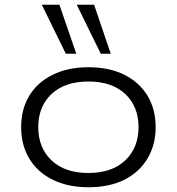

<svg xmlns="http://www.w3.org/2000/svg" viewBox="-20 -780 744 808"><path d="M352 8Q266 8 202 -23.5Q138 -55 103.5 -112Q69 -169 69 -245Q69 -321 103.5 -377.5Q138 -434 202 -465.5Q266 -497 352 -497Q440 -497 503 -465.5Q566 -434 600.5 -377.5Q635 -321 635 -245Q635 -170 600.5 -112.5Q566 -55 503 -23.5Q440 8 352 8ZM352 -52Q451 -52 507 -105Q563 -158 563 -245Q563 -332 507 -384.5Q451 -437 352 -437Q253 -437 197 -384.5Q141 -332 141 -245Q141 -158 197 -105Q253 -52 352 -52ZM404 -554 303 -760H376L446 -554ZM257 -554 156 -760H230L301 -554Z"/></svg>

Font: Nunito Sans 10pt Expanded Light
Style: Regular
Weight: 300
Width: 7
Designer: Vernon Adams
Foundry: Vernon Adams
Version: Version 3.101;gftools[0.9.27]